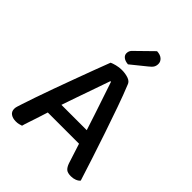

<svg xmlns="http://www.w3.org/2000/svg" viewBox="-236 -945 1073 1073"><g transform="rotate(45 300.5 -409.0)"><path d="M304 -524H299Q286 -485 267.5 -433.5Q249 -382 230 -326.5Q211 -271 194 -222L185 -182Q179 -164 171 -139Q163 -114 154.5 -87.5Q146 -61 138 -38Q130 -15 126 1Q117 4 107.5 6.5Q98 9 84 9Q60 9 44 -2Q28 -13 28 -35Q28 -45 31.5 -55.5Q35 -66 39 -79Q50 -113 67 -162.5Q84 -212 105 -270Q126 -328 148 -387.5Q170 -447 190.5 -502Q211 -557 227 -598Q237 -603 258 -608.5Q279 -614 300 -614Q328 -614 351.5 -606Q375 -598 381 -579Q404 -523 429.5 -450.5Q455 -378 481.5 -300Q508 -222 532 -148Q556 -74 575 -14Q567 -4 552 2Q537 8 519 8Q492 8 480 -2.5Q468 -13 460 -36L413 -182L402 -229Q384 -285 365.5 -340.5Q347 -396 331 -443.5Q315 -491 304 -524ZM137 -153 174 -237H438L455 -153ZM268 -732 365 -827Q392 -826 406.5 -813Q421 -800 421 -782Q421 -767 414.5 -756Q408 -745 391 -732L302 -660Q278 -662 265 -672.5Q252 -683 252 -698Q252 -708 255.5 -716Q259 -724 268 -732Z"/></g></svg>

Font: Baloo Bhaijaan 2 Medium
Style: Regular
Weight: 500
Designer: Sanskriti Dholi, Noopur Datye and Ek Type
Foundry: Ek Type
Version: Version 1.701